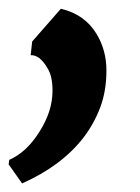

<svg xmlns="http://www.w3.org/2000/svg" viewBox="-27 -164 319 438"><path d="M46.4 -69.3 111.8 -144Q166.5 -131.3 193.4 -86.4Q215.8 -49.3 215.8 -3.2Q215.8 43 201.9 80.3Q188 117.7 163.1 150.4Q112.8 214.8 23.4 254.4L-7.3 210.9L-5.9 200.7Q34.2 183.1 63.5 135.7Q92.8 89.4 92.8 43Q92.8 10.3 82 -7.3Q64 -39.1 43 -38.1Z"/></svg>

Font: Merriweather
Style: Heavy Italic
Weight: 900
Italic angle: -7°
Designer: Eben Sorkin
Foundry: Eben Sorkin
Version: Version 1.001